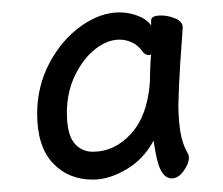

<svg xmlns="http://www.w3.org/2000/svg" viewBox="-20 -763 360 310"><path d="M275 -718Q270 -650 269 -624.5Q268 -599 268 -594Q268 -572 271 -551.5Q274 -531 284 -514Q285 -512 285 -508Q285 -499 276.5 -487Q268 -475 257 -475Q247 -475 240 -487.5Q233 -500 228 -536Q212 -506 184 -489.5Q156 -473 130 -473Q90 -473 65 -500Q40 -527 40 -579Q40 -624 60 -661.5Q80 -699 111 -721Q142 -743 173 -743Q188 -743 202.5 -737.5Q217 -732 224 -722V-730Q224 -738 240 -738Q252 -738 263.5 -733Q275 -728 275 -719ZM224 -675Q223 -675 222.5 -674.5Q222 -674 221 -674Q214 -674 210 -680Q203 -690 193 -694.5Q183 -699 173 -699Q153 -699 133.5 -683.5Q114 -668 101 -641Q88 -614 88 -581Q88 -547 99.5 -532.5Q111 -518 130 -518Q165 -518 191.5 -547Q218 -576 222 -630Q222 -635 222.5 -651Q223 -667 224 -675Z"/></svg>

Font: Moon Stars Kai T Light
Style: Regular
Weight: 300
Designer: GuiWonder
Version: Version 1.101